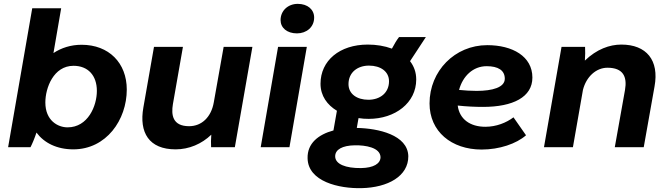

<svg xmlns="http://www.w3.org/2000/svg" viewBox="-20 -763 3459 995"><path d="M22 0H138C146 -15 160 -48 169 -76C209 -22 275 11 360 11C531 11 637 -142 637 -299C637 -437 544 -531 403 -531C347 -531 298 -515 257 -488L297 -720H147ZM330 -103C280 -103 215 -138 215 -232C215 -307 257 -422 361 -422C436 -422 482 -372 482 -292C482 -214 436 -103 330 -103Z M890 11C960 11 1025 -17 1075 -65C1073 -44 1073 -18 1074 0H1197L1288 -520H1139L1088 -233C1075 -157 1026 -109 960 -109C873 -109 867 -169 876 -223L928 -520H778L723 -206C700 -76 752 11 890 11Z M1331 0H1480L1570 -520H1421ZM1519 -590C1568 -590 1608 -622 1608 -672C1608 -713 1575 -743 1523 -743C1473 -743 1434 -708 1434 -659C1434 -619 1467 -590 1519 -590Z M1891 -147C2028 -147 2137 -230 2137 -351C2137 -389 2125 -420 2105 -446L2187 -571H2048C2037 -557 2023 -534 2011 -511C1973 -525 1930 -532 1886 -532C1740 -532 1641 -449 1641 -329C1641 -266 1676 -219 1726 -189L1708 -87C1630 -66 1572 -20 1574 57C1576 178 1737 215 1854 212C1990 209 2097 150 2096 46C2093 -64 1940 -98 1829 -100L1838 -151C1856 -148 1873 -147 1891 -147ZM1851 108C1772 109 1717 88 1717 47C1717 12 1754 -9 1819 -10C1873 -11 1950 1 1952 51C1952 85 1916 107 1851 108ZM1889 -246C1830 -246 1786 -276 1786 -327C1786 -388 1833 -423 1892 -423C1953 -423 1996 -392 1996 -342C1996 -282 1950 -246 1889 -246Z M2476 12C2568 12 2656 -18 2706 -62L2641 -155C2604 -127 2552 -106 2495 -106C2417 -106 2361 -145 2352 -216C2398 -211 2442 -209 2483 -209C2639 -209 2739 -260 2739 -361C2739 -471 2636 -529 2505 -529C2337 -529 2206 -395 2206 -227C2206 -82 2319 12 2476 12ZM2359 -297C2378 -368 2431 -420 2502 -420C2561 -420 2596 -399 2596 -355C2596 -310 2532 -292 2450 -292C2420 -292 2388 -294 2359 -297Z M2799 0H2949L3001 -297C3018 -365 3069 -412 3128 -412C3209 -412 3231 -366 3219 -297L3166 0H3316L3372 -315C3397 -451 3330 -532 3200 -532C3139 -532 3072 -508 3011 -449C3013 -474 3013 -499 3012 -520H2890Z"/></svg>

Font: Fixel Display
Style: Bold Italic
Weight: 700
Italic angle: -10°
Designer: AlfaBravo + MacPaw
Foundry: Kyrylo Tkachov, Marchela Mozhyna, Serhii Makarenko, Maria Weinstein, Zakhar Kryvoshyya
Version: Version 1.210;Glyphs 3.2 (3217)